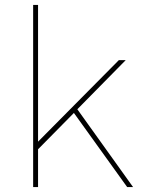

<svg xmlns="http://www.w3.org/2000/svg" viewBox="-20 -762 578 782"><path d="M281 -302 135 -154V0H115V-742H135V-185L464 -517H492L295 -317L522 0H498Z"/></svg>

Font: Montserrat-Arabic Thin
Style: Regular
Weight: 250
Designer: Mohamed Gaber
Foundry: Kief Type Foundry
Version: Version 5.008